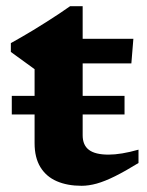

<svg xmlns="http://www.w3.org/2000/svg" viewBox="-20 -586 474 619"><path d="M18 -217V-277H381.5V-217ZM246.5 -150Q246.5 -118 266.8 -102.8Q287 -87.5 330 -87.5Q350 -87.5 374.2 -91.5Q398.5 -95.5 426.5 -103.5V-60.5Q383.5 -34 350.8 -17.8Q318 -1.5 292 5.8Q266 13 243 13Q197 13 163 -1.8Q129 -16.5 110.2 -47.2Q91.5 -78 91.5 -124.5V-363L15 -418.5V-447Q29.5 -455 48.2 -465.8Q67 -476.5 87.5 -489Q108 -501.5 129 -514.8Q150 -528 169.8 -541.2Q189.5 -554.5 206 -566H246.5V-449ZM183 -381.5 184 -461H410L403.5 -381.5Z"/></svg>

Font: Newsreader
Style: Bold
Weight: 700
Designer: Hugues Gentile
Foundry: Production Type
Version: Version 1.003